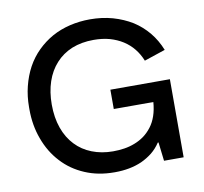

<svg xmlns="http://www.w3.org/2000/svg" viewBox="-80 -796 950 896"><g transform="rotate(-10 395.0 -348.5)"><path d="M395.5 13H391Q315 13 253 -13.5Q189 -40.5 144.5 -89.5Q99.5 -138 75.5 -204.5Q51.5 -269 51.5 -344.5V-355Q51.5 -407 63 -453Q75 -501.5 97 -542Q119 -582 151 -613.5Q182.5 -644.5 221.5 -666.5Q260.5 -688 306.5 -699Q352.5 -710 402.5 -710Q459 -710 509.5 -696Q560 -681.5 601.5 -656Q642 -630 672.5 -593Q702.5 -556.5 721.5 -509L621.5 -475.5Q609 -507 588.5 -532.5Q568.5 -557.5 540.5 -575.5Q513 -593 478.5 -603Q444 -612.5 402.5 -612.5Q345 -612.5 299 -594Q253.5 -575 222.5 -540.5Q191 -506 174.5 -457.5Q158 -408.5 158 -349Q158 -287 175.5 -237.5Q193 -188 225.5 -154Q257.5 -120 302.5 -102.5Q348 -84.5 402.5 -84.5Q430.5 -84.5 456 -88.5Q482 -92.5 506 -102Q529.5 -111 550.5 -126Q571 -141 587.5 -162.5Q621.5 -206.5 627 -278.5H439.5V-370H721.5V0H628.5L618 -88.5H614.5Q597 -62 573.5 -43Q550 -24.5 522 -11.5Q493.5 1 461.5 7Q429.5 13 395.5 13Z"/></g></svg>

Font: Acari Sans Neue SemiBold
Style: Regular
Weight: 600
Designer: Alfredo Marco Pradil (font), Cristiano Sobral (main changes)
Foundry: Hanken Design Co. (font), Cristiano Sobral (main changes)
Version: Version 2.459;March 19, 2022;FontCreator 14.0.0.2808 64-bit;